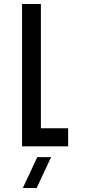

<svg xmlns="http://www.w3.org/2000/svg" viewBox="-20 -730 430 958"><path d="M320 0V-90H184V-710H90V0ZM94 208H163L235 54H166Z"/></svg>

Font: Grotesk 02 Mince
Style: Bold
Weight: 400
Designer: Frank Adebiaye, contributions by Jérémy Landes, Ariel Martín Pérez
Foundry: Velvetyne Type Foundry
Version: Version 3.000;Glyphs 3.1.2 (3150)